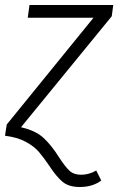

<svg xmlns="http://www.w3.org/2000/svg" viewBox="-35 -543 473 768"><path d="M-8 -45 339 -472H76L83 -523H418L412 -478L49 -34Q107 -21 139 8.5Q171 38 201 86Q225 123 242.5 139.5Q260 156 289 156Q321 156 350 139L370 179Q336 205 284 205Q240 205 215 184Q190 163 162 120Q139 86 120 64Q101 42 67.5 24Q34 6 -15 0Z"/></svg>

Font: FiraGO Light
Style: Italic
Weight: 300
Italic angle: -8°
Designer: bBox Type GmbH
Foundry: bBox Type GmbH
Version: Version 1.001